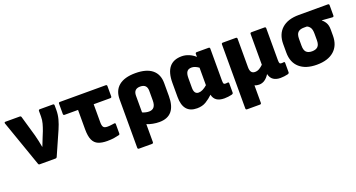

<svg xmlns="http://www.w3.org/2000/svg" viewBox="-44 -1084 3424 1845"><g transform="rotate(-20 1668.5 -162.0)"><path d="M194 0Q182 0 179 -11L14 -482Q9 -497 25 -497H169Q182 -497 185 -486L245 -278Q254 -246 260.5 -214Q267 -182 273 -150H275Q283 -170 291 -190.5Q299 -211 307 -231L331 -290Q344 -325 353 -358Q362 -391 362 -427V-483Q362 -497 375 -497H509Q522 -497 522 -482V-436Q522 -389 510 -344Q498 -299 477 -251L371 -11Q366 0 355 0Z M881 12Q827 12 790.5 -3Q754 -18 736 -57Q718 -96 718 -167V-365H581Q567 -365 567 -379V-484Q567 -497 581 -497H1048Q1062 -497 1062 -484V-379Q1062 -365 1048 -365H878V-179Q878 -147 888 -132Q898 -117 930 -117Q952 -117 970 -120Q988 -123 1000 -124Q1013 -126 1013 -113V-18Q1013 -5 1002 -3Q983 2 952 7Q921 12 881 12Z M1142 185Q1128 185 1128 171V-324Q1128 -414 1186 -461.5Q1244 -509 1355 -509Q1468 -509 1526 -461.5Q1584 -414 1584 -325V-191Q1584 12 1414 12Q1382 12 1348 5.5Q1314 -1 1288 -12V171Q1288 185 1274 185ZM1288 -303V-132Q1323 -117 1355 -117Q1424 -117 1424 -205V-304Q1424 -372 1355 -372Q1288 -372 1288 -303Z M1800 12Q1659 12 1659 -155V-299Q1659 -509 1829 -509Q1866 -509 1902 -494Q1938 -479 1966 -453V-484Q1966 -497 1980 -497H2100Q2114 -497 2114 -484V-159Q2114 -133 2118.5 -125.5Q2123 -118 2138 -118Q2145 -118 2149.5 -119Q2154 -120 2160 -120Q2171 -121 2171 -108V-13Q2171 -1 2154 3Q2138 7 2118 9.5Q2098 12 2079 12Q1980 12 1964 -67Q1932 -36 1893 -12Q1854 12 1800 12ZM1819 -190Q1819 -125 1866 -125Q1905 -125 1954 -168V-347Q1915 -375 1882 -375Q1849 -375 1834 -355Q1819 -335 1819 -291Z M2247 185Q2233 185 2233 171V-484Q2233 -497 2247 -497H2379Q2393 -497 2393 -484V-191Q2393 -126 2442 -126Q2466 -126 2487 -138.5Q2508 -151 2526 -169V-484Q2526 -497 2540 -497H2672Q2686 -497 2686 -484V-159Q2686 -133 2691 -125.5Q2696 -118 2710 -118Q2717 -118 2721.5 -118.5Q2726 -119 2732 -120Q2743 -121 2743 -108V-13Q2743 -1 2727 3Q2710 7 2690.5 9.5Q2671 12 2652 12Q2610 12 2581.5 -6.5Q2553 -25 2543 -67V-68Q2523 -35 2496.5 -16.5Q2470 2 2438 2Q2411 2 2392 -7V171Q2392 185 2378 185Z M3025 12Q2912 12 2849.5 -43Q2787 -98 2787 -198V-285Q2787 -386 2848.5 -441.5Q2910 -497 3023 -497H3320Q3334 -497 3334 -484V-379Q3334 -364 3319 -365L3214 -373V-370Q3233 -357 3248.5 -330.5Q3264 -304 3264 -262V-198Q3264 -98 3201.5 -43Q3139 12 3025 12ZM3025 -125Q3064 -125 3084 -144.5Q3104 -164 3104 -210V-275Q3104 -320 3090 -340Q3076 -360 3058 -366H3027Q2988 -366 2967.5 -347Q2947 -328 2947 -279V-210Q2947 -164 2966.5 -144.5Q2986 -125 3025 -125Z"/></g></svg>

Font: Sofia Sans Black
Style: Regular
Weight: 900
Designer: Botio Nikoltchev, Ani Petrova
Foundry: lettersoup
Version: Version 4.100; ttfautohint (v1.8.3)